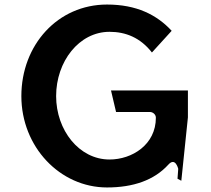

<svg xmlns="http://www.w3.org/2000/svg" viewBox="-20 -835 929 845"><path d="M721 -110.6C752.1 -145 764.4 -91.9 764.4 -91.9L761.2 -48.4L778 -39.5L807 -318.3V-437H468.5L490.8 -342H641C651.7 -342 666 -332.1 666 -317C666 -198.3 561.2 -133 462 -133C328.1 -133 227 -262.3 227 -412C227 -564.4 327.9 -695 462 -695C532.9 -695 597.6 -669.4 648.6 -604L735.5 -699.4C669.9 -770.4 580.3 -815 451 -815C234.2 -815 74 -637.1 74 -412C74 -188.5 244.1 -10 451 -10C566.1 -10 658.6 -41.8 721 -110.6Z"/></svg>

Font: Hussar Ekologiczny
Style: Regular
Weight: 400
Foundry: Cannot Into Space Fonts
Version: Version 0.97